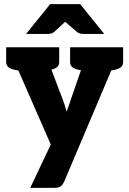

<svg xmlns="http://www.w3.org/2000/svg" viewBox="-20 -749 629 934"><path d="M127 165 227 -46 20 -519H157Q175 -519 185 -511Q195 -503 199 -492L284 -268Q290 -252 295 -237Q300 -222 304 -206Q306 -211 310.5 -224Q315 -237 320 -250.5Q325 -264 326 -269L403 -492Q407 -503 419 -511Q431 -519 444 -519H569L292 135Q285 150 275 157.5Q265 165 243 165ZM141 -481V-519H215V-481ZM392 -481V-519H466V-481ZM107 -519 93 -401 49 -410Q31 -414 20.5 -422.5Q10 -431 10 -448V-519ZM268 -519V-448Q268 -431 257.5 -422.5Q247 -414 229 -410L185 -401L171 -519ZM418 -519 404 -401 360 -410Q342 -414 331.5 -422.5Q321 -431 321 -448V-519ZM579 -519V-448Q579 -431 568.5 -422.5Q558 -414 540 -410L496 -401L482 -519ZM107 -584 224 -729H370L487 -584H384Q366 -584 354 -594L297 -643L244 -594Q240 -590 231.5 -587Q223 -584 214 -584Z"/></svg>

Font: Aleo Black
Style: Regular
Weight: 900
Designer: Alessio Laiso
Foundry: Alessio Laiso
Version: Version 2.001;gftools[0.9.29]